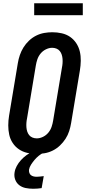

<svg xmlns="http://www.w3.org/2000/svg" viewBox="-20 -942 540 1185"><path d="M206 8Q176 8 148 1.5Q120 -5 97 -20.5Q74 -36 58.5 -59.5Q43 -83 37 -110.5Q31 -138 31 -168Q31 -198 36 -228L90 -552Q94 -577 102.5 -602Q111 -627 125 -649.5Q139 -672 159 -691Q179 -710 203 -722Q227 -734 252.5 -738.5Q278 -743 303 -743Q333 -743 361.5 -736.5Q390 -730 412.5 -714.5Q435 -699 450.5 -675.5Q466 -652 472.5 -624.5Q479 -597 478.5 -567Q478 -537 473 -507L419 -183Q415 -158 407 -133Q399 -108 384.5 -85.5Q370 -63 350 -44Q330 -25 306 -13Q282 -1 256.5 3.5Q231 8 206 8ZM207 -88Q226 -88 245.5 -97.5Q265 -107 278.5 -123.5Q292 -140 298.5 -159.5Q305 -179 308 -198L362 -523Q365 -537 366 -551Q367 -565 366 -578.5Q365 -592 361 -604.5Q357 -617 349 -627Q341 -637 328.5 -642Q316 -647 302 -647Q283 -647 263.5 -637.5Q244 -628 230.5 -611.5Q217 -595 210.5 -575.5Q204 -556 201 -537L147 -212Q144 -198 143 -184Q142 -170 143 -156.5Q144 -143 148 -130.5Q152 -118 160 -108Q168 -98 180.5 -93Q193 -88 207 -88ZM185 223Q161 223 138.5 218.5Q116 214 99 201Q82 188 74 167Q66 146 70 122Q73 102 83.5 82.5Q94 63 109.5 46Q125 29 143 16Q161 3 181 -7L182 -8H251L250 0Q233 8 219 19.5Q205 31 193.5 44.5Q182 58 172 73.5Q162 89 159 105Q158 115 161 124.5Q164 134 171.5 139.5Q179 145 188 147Q197 149 207 149Q218 149 228.5 147.5Q239 146 250 145L237 219Q224 221 211 222Q198 223 185 223ZM191 -848V-922H491V-848Z"/></svg>

Font: Iosevka Curly Slab
Style: Bold Italic
Weight: 700
Italic angle: -9°
Monospace: yes
Designer: Belleve Invis
Foundry: Belleve Invis
Version: Version 22.1.2; ttfautohint (v1.8.4)